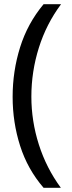

<svg xmlns="http://www.w3.org/2000/svg" viewBox="-20 -734 340 912"><path d="M40 -274Q40 -396 75.5 -509.5Q111 -623 187 -714H270Q200 -620 164.5 -507Q129 -394 129 -275Q129 -159 164.5 -47.5Q200 64 269 158H187Q111 70 75.5 -41.5Q40 -153 40 -274Z"/></svg>

Font: Noto Sans Carian
Style: Regular
Weight: 400
Designer: Monotype Design Team
Foundry: Monotype Imaging Inc.
Version: Version 2.002; ttfautohint (v1.8.4.7-5d5b)